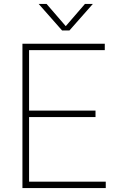

<svg xmlns="http://www.w3.org/2000/svg" viewBox="-20 -964 598 984"><path d="M129 -33H522V0H95V-740H517V-707H129V-397H469.5V-364H129ZM415.5 -944H456L336 -808H298L178 -944H218.5L317 -830Z"/></svg>

Font: Encode Sans Thin
Style: Regular
Weight: 250
Designer: Multiple Designers
Foundry: Impallari Type
Version: Version 2.000